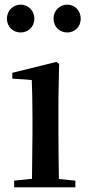

<svg xmlns="http://www.w3.org/2000/svg" viewBox="-20 -808 382 828"><path d="M69 -668C100 -668 128 -690 128 -728C128 -764 100 -788 69 -788C38 -788 10 -764 10 -728C10 -690 38 -668 69 -668ZM270 -668C301 -668 328 -690 328 -728C328 -764 301 -788 270 -788C239 -788 211 -764 211 -728C211 -690 239 -668 270 -668ZM117 0H305V-29L234 -36C233 -93 232 -177 232 -232V-385L235 -532L223 -541L33 -494V-469L117 -463C119 -414 120 -367 120 -300V-232L118 -37L41 -29V0Z"/></svg>

Font: Noto Serif SC SemiBold
Style: Regular
Weight: 600
Designer: Ryoko NISHIZUKA 西塚涼子 (kana & ideographs); Frank Grießhammer (Latin, Greek & Cyrillic); Wenlong ZHANG 张文龙 (bopomofo); San
Foundry: Adobe
Version: Version 2.001;hotconv 1.1.0;makeotfexe 2.6.0